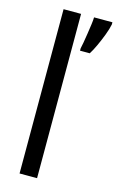

<svg xmlns="http://www.w3.org/2000/svg" viewBox="-118 -809 527 858"><g transform="rotate(15 145.5 -380.0)"><path d="M146 0H65V-760H146ZM291 -750Q287 -729 276 -700Q265 -671 252.5 -644Q240 -617 229 -600H184V-611Q186 -619 189.5 -638.5Q193 -658 196.5 -681.5Q200 -705 203 -726.5Q206 -748 206 -760H291Z"/></g></svg>

Font: Noto Sans Bengali UI ExtraCondensed
Style: Regular
Weight: 400
Width: 2
Designer: Jelle Bosma - Monotype Design Team
Foundry: Monotype Imaging Inc.
Version: Version 2.003; ttfautohint (v1.8.4.7-5d5b)